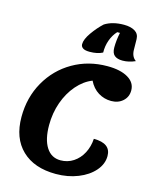

<svg xmlns="http://www.w3.org/2000/svg" viewBox="-147 -1105 984 1227"><g transform="rotate(15 345.5 -492.0)"><path d="M37 -271Q37 -400 96 -504Q155 -608 257 -667Q359 -726 485 -726Q571 -726 621 -696.5Q671 -667 671 -615Q671 -572 640.5 -544.5Q610 -517 563 -517Q517 -517 478 -541Q439 -565 416 -612Q360 -590 315.5 -538.5Q271 -487 246 -416.5Q221 -346 221 -266Q221 -172 254.5 -119.5Q288 -67 349 -67Q396 -67 434 -92Q472 -117 494.5 -160Q517 -203 520 -255Q633 -255 633 -171Q633 -118 594 -73Q555 -28 488.5 -1.5Q422 25 343 25Q199 25 118 -53Q37 -131 37 -271ZM518 -1009Q563 -1009 590.5 -992.5Q618 -976 619 -941L620 -869Q621 -825 651 -804Q608 -785 567 -785Q532 -785 513.5 -800.5Q495 -816 495 -853Q495 -900 506 -952H488Q462 -924 448 -885Q434 -846 435 -803Q401 -785 349 -785Q319 -785 305 -794.5Q291 -804 291 -820Q291 -852 323 -897.5Q355 -943 392 -977Q443 -1009 518 -1009Z"/></g></svg>

Font: Lemonada SemiBold
Style: Regular
Weight: 600
Designer: Mohamed Gaber (Arabic) Eduardo Tunni (Latin)
Foundry: Kief Type Foundry
Version: Version 3.006